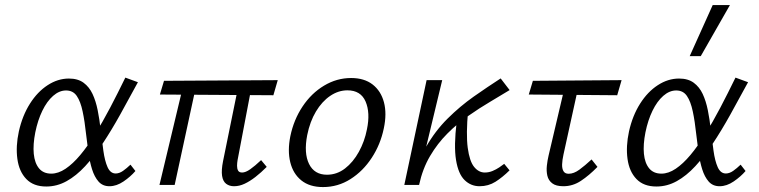

<svg xmlns="http://www.w3.org/2000/svg" viewBox="-20 -731 3000 759"><path d="M163 6.3Q112.4 6.3 84 -23.3Q55.5 -52.8 48.7 -102.6Q41.8 -152.5 54.5 -211.5Q68.6 -274.3 98.4 -321.2Q128.1 -368.2 168.4 -394.3Q208.6 -420.5 252.5 -420.5Q287.9 -420.5 310.4 -403.9Q332.8 -387.4 345.9 -359.4Q358.9 -331.4 366.1 -295.5Q373.3 -259.7 377.7 -220.2Q383.2 -175.5 388.6 -135.3Q394.1 -95.2 405.2 -70.2Q416.4 -45.2 437.3 -45.2Q451.7 -45.2 466.5 -55.6Q481.2 -66 495.8 -80.1L515.3 -55Q496.3 -32.8 468.5 -13.8Q440.6 5.2 412.7 5.2Q385.8 5.2 369.5 -13.3Q353.3 -31.8 343.9 -61.8Q334.5 -91.8 329.4 -128.1Q324.4 -164.4 320.4 -200Q314.9 -251.7 306.6 -290.7Q298.4 -329.7 283.6 -351.5Q268.8 -373.4 241.1 -373.4Q214.3 -373.4 189.9 -352Q165.5 -330.5 147.4 -293.2Q129.3 -255.9 119.5 -207.8Q110 -159.5 113.5 -122.9Q117.1 -86.2 134.3 -65.4Q151.5 -44.6 182.6 -44.6Q210.5 -44.6 239.3 -64Q268.1 -83.4 297.3 -118.2Q326.5 -153 356 -200.7Q385.5 -248.5 415.4 -305.2Q445.2 -362 475.5 -424.2L525.2 -406Q488.9 -338.7 454.7 -277.3Q420.5 -215.8 386.1 -163.9Q351.7 -111.9 316.6 -74Q281.5 -36 243.4 -14.9Q205.3 6.3 163 6.3Z M905.3 5.2Q886.8 5.2 874.1 -4.4Q861.4 -13.9 857.9 -35.8Q854.5 -57.6 861.8 -94.3L925.8 -408.7H978.3L919.2 -98.3Q917.2 -86.9 917.1 -75.5Q917.1 -64 921.3 -56.5Q925.5 -49 937.2 -49Q950.9 -49 969.3 -62Q987.7 -74.9 1012.2 -98L1034.4 -71.3Q1011.8 -48.5 989.6 -31.3Q967.5 -14.2 946.7 -4.5Q926 5.2 905.3 5.2ZM610.4 0 708.1 -408.7H758.9L670.5 0ZM1060.7 -354.5 612.1 -357.3 628.3 -411.5 1078 -414.2Z M1256.9 8.5Q1203.9 8.5 1171.2 -17.9Q1138.5 -44.3 1127.4 -89.9Q1116.3 -135.5 1127.7 -192.4Q1141.2 -257.8 1176.1 -310.1Q1211 -362.5 1261.1 -392.5Q1311.3 -422.6 1368 -422.6Q1419.8 -422.6 1452.9 -397.1Q1485.9 -371.5 1497.8 -326.7Q1509.7 -281.9 1497.2 -223.3Q1484.2 -160.2 1449.7 -107.4Q1415.3 -54.6 1365.6 -23.1Q1316 8.5 1256.9 8.5ZM1272.5 -40.3Q1311.8 -40.3 1344 -65.1Q1376.1 -89.9 1398.7 -130.9Q1421.3 -171.9 1430.5 -219.5Q1444.3 -285.3 1425.2 -329.6Q1406.1 -373.9 1353.4 -373.9Q1317.6 -373.9 1285.2 -351.9Q1252.8 -329.9 1229 -290.2Q1205.2 -250.5 1194.4 -196.7Q1180.7 -125.5 1201.7 -82.9Q1222.7 -40.3 1272.5 -40.3Z M1612.1 0Q1627.3 -85.4 1663.7 -149.3Q1700.1 -213.3 1749.3 -262.1Q1798.5 -311 1852.9 -349.3Q1907.4 -387.5 1959.2 -421L1994.6 -374.9Q1959.7 -353.5 1917.4 -328.5Q1875.1 -303.6 1831.5 -273Q1788 -242.5 1748.7 -203.2Q1709.4 -163.9 1680 -114Q1650.6 -64.1 1636.7 0ZM1578.3 0 1666.4 -414.2H1728.1L1628.5 0ZM1875.8 5.2Q1841.6 5.2 1816.7 -19Q1791.7 -43.3 1782.7 -98.7Q1773.7 -154.2 1785.2 -248.5L1830.5 -294Q1821.9 -200.3 1829 -146.8Q1836.2 -93.4 1854.3 -71.2Q1872.4 -49 1896.5 -49Q1912.3 -49 1926.8 -55Q1941.4 -61.1 1953.5 -69.2Q1965.5 -77.3 1973.2 -83.3L1994.3 -57.6Q1966.8 -30.3 1938.7 -12.5Q1910.6 5.2 1875.8 5.2Z M2207.2 5.2Q2177.9 5.2 2163 -6.4Q2148 -17.9 2143.7 -36.5Q2139.5 -55.1 2141.8 -76Q2144.1 -96.9 2148.5 -115.6L2217.4 -408.7H2270.9L2207.5 -120.1Q2202.7 -98.4 2202.1 -81.3Q2201.5 -64.2 2207.6 -54.1Q2213.7 -44.1 2227.9 -44.1Q2248.3 -44.1 2270.4 -60.3Q2292.5 -76.5 2318.6 -100.7L2341.9 -71.3Q2308.9 -37.5 2276.6 -16.2Q2244.4 5.2 2207.2 5.2ZM2070.3 -357.3 2086.5 -411.5 2437.2 -414.2 2419.9 -354.5Z M2575 6.3Q2524.4 6.3 2496 -23.3Q2467.5 -52.8 2460.7 -102.6Q2453.8 -152.5 2466.5 -211.5Q2480.6 -274.3 2510.4 -321.2Q2540.1 -368.2 2580.4 -394.3Q2620.6 -420.5 2664.5 -420.5Q2699.9 -420.5 2722.4 -403.9Q2744.8 -387.4 2757.9 -359.4Q2770.9 -331.4 2778.1 -295.5Q2785.3 -259.7 2789.7 -220.2Q2795.2 -175.5 2800.6 -135.3Q2806.1 -95.2 2817.2 -70.2Q2828.4 -45.2 2849.3 -45.2Q2863.7 -45.2 2878.5 -55.6Q2893.2 -66 2907.8 -80.1L2927.3 -55Q2908.3 -32.8 2880.5 -13.8Q2852.6 5.2 2824.7 5.2Q2797.8 5.2 2781.5 -13.3Q2765.3 -31.8 2755.9 -61.8Q2746.5 -91.8 2741.4 -128.1Q2736.4 -164.4 2732.4 -200Q2726.9 -251.7 2718.6 -290.7Q2710.4 -329.7 2695.6 -351.5Q2680.8 -373.4 2653.1 -373.4Q2626.3 -373.4 2601.9 -352Q2577.5 -330.5 2559.4 -293.2Q2541.3 -255.9 2531.5 -207.8Q2522 -159.5 2525.5 -122.9Q2529.1 -86.2 2546.3 -65.4Q2563.5 -44.6 2594.6 -44.6Q2622.5 -44.6 2651.3 -64Q2680.1 -83.4 2709.3 -118.2Q2738.5 -153 2768 -200.7Q2797.5 -248.5 2827.4 -305.2Q2857.2 -362 2887.5 -424.2L2937.2 -406Q2900.9 -338.7 2866.7 -277.3Q2832.5 -215.8 2798.1 -163.9Q2763.7 -111.9 2728.6 -74Q2693.5 -36 2655.4 -14.9Q2617.3 6.3 2575 6.3ZM2706.5 -509.1 2797.4 -711H2865.5L2750.2 -509.1Z"/></svg>

Font: Ysabeau
Style: Bold Italic
Weight: 700
Italic angle: -12°
Designer: Christian Thalmann (Catharsis Fonts)
Version: Version 2.002